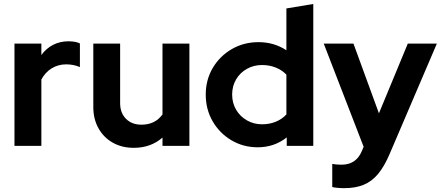

<svg xmlns="http://www.w3.org/2000/svg" viewBox="-20 -743 2246 978"><path d="M53.7 0V-521H190.7V-462.9Q215.8 -496.9 250.9 -514.8Q286.1 -532.7 329.9 -532.7Q368.1 -532 387 -521.5V-401.2Q354.9 -415.2 317.1 -415.2Q276.8 -415.2 243.7 -395.2Q210.7 -375.1 190.7 -338V0Z M661.4 10Q600.9 10 554.4 -16.3Q507.8 -42.6 481.6 -89.7Q455.3 -136.7 455.3 -197.6V-521H591.9V-217.6Q591.9 -167.8 621.7 -137.9Q651.5 -107.9 700.5 -107.9Q770 -107.9 807.7 -160.2V-521H944.7V0H807.7V-42.3Q748 10 661.4 10Z M1292.9 7.3Q1219.3 7.3 1158.8 -28.5Q1098.4 -64.4 1063.2 -125.1Q1028 -185.9 1028 -261Q1028 -336.2 1063.6 -396.7Q1099.3 -457.2 1160.3 -492.7Q1221.4 -528.3 1296.7 -528.3Q1375.6 -528.3 1438.8 -487.1V-700L1575.8 -722.7V0H1440.6V-43Q1376.7 7.3 1292.9 7.3ZM1314.9 -109.9Q1352.6 -109.9 1384.1 -122.7Q1415.7 -135.5 1438.8 -159.9V-362.8Q1416.4 -386.3 1384.3 -399Q1352.2 -411.8 1314.9 -411.8Q1272.3 -411.8 1237.5 -392.2Q1202.6 -372.6 1182.6 -338.5Q1162.5 -304.4 1162.5 -261.3Q1162.5 -218.4 1182.7 -184.1Q1202.9 -149.8 1237.7 -129.9Q1272.4 -109.9 1314.9 -109.9Z M1733.7 215.4Q1716.2 215.4 1699.7 213.9Q1683.3 212.4 1672.4 209.7V91.9Q1691.6 95.9 1720.2 95.9Q1794.7 95.9 1823.7 25.1L1832.3 4.7L1629 -521H1780.4L1910.2 -165.8L2057.3 -521H2205.3L1964.6 41.5Q1937.8 104.5 1906 142.8Q1874.1 181 1832.5 198.2Q1790.9 215.4 1733.7 215.4Z"/></svg>

Font: Red Hat Display VF
Style: Regular
Weight: 300
Designer: Pentagram, MCKL
Foundry: Pentagram, MCKL
Version: Version 1.023